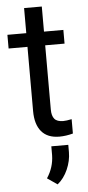

<svg xmlns="http://www.w3.org/2000/svg" viewBox="-61 -690 448 975"><g transform="rotate(-5 163.5 -202.5)"><path d="M190.9 -656.2H100.6V-528.3H4.4V-458.5H100.6V-130.9C100.6 -85.9 110.8 -51.3 131.3 -26.9C151.9 -2.4 182.3 9.8 222.7 9.8C245.1 9.8 268.2 6.5 292 0V-73.2C273.8 -69.3 259.4 -67.4 249 -67.4C227.9 -67.4 212.9 -72.7 204.1 -83.3C195.3 -93.8 190.9 -109.7 190.9 -130.9V-458.5H289.6V-528.3H190.9ZM192.4 250.5C214.2 232.9 231.5 209.6 244.4 180.4C257.2 151.3 263.7 121.9 263.7 92.3V55.2H177.2V100.1C176.6 141.4 164.6 179.9 141.1 215.3Z"/></g></svg>

Font: Roboto1
Style: rg
Weight: 400
Designer: Google
Version: Version 2.137; 2017